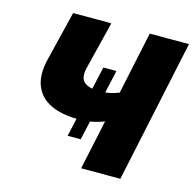

<svg xmlns="http://www.w3.org/2000/svg" viewBox="-104 -816 932 922"><g transform="rotate(15 362.0 -355.0)"><path d="M529 -710H724L573 0H378L431 -247Q406 -237 375.5 -230.5Q345 -224 301 -224Q219 -224 164 -251Q109 -278 88.5 -332.5Q68 -387 89 -469L148 -710H338L279 -472Q267 -423 289.5 -401.5Q312 -380 370 -380Q417 -380 463 -399ZM275 -134 356 -495H421L340 -134Z"/></g></svg>

Font: Raleway Black
Style: Italic
Weight: 900
Italic angle: -12°
Designer: Matt McInerney, Pablo Impallari, Rodrigo Fuenzalida
Foundry: Matt McInerney, Pablo Impallari, Rodrigo Fuenzalida
Version: Version 4.101;RELEASE